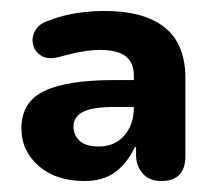

<svg xmlns="http://www.w3.org/2000/svg" viewBox="-20 -736 386 350"><path d="M134 -406Q82 -406 50.5 -433.5Q19 -461 19 -502Q19 -550 60.5 -570Q102 -590 187 -590H234V-541H190Q148 -541 131 -532Q114 -523 114 -505Q114 -490 125 -479.5Q136 -469 160 -469Q179 -469 193 -477.5Q207 -486 215.5 -502Q224 -518 224 -540V-598Q224 -622 209 -633.5Q194 -645 162 -645Q148 -645 130 -642Q112 -639 87 -632Q68 -627 56 -634Q44 -641 40.5 -654Q37 -667 44 -680Q51 -693 70 -699Q97 -709 122 -712.5Q147 -716 170 -716Q220 -716 253 -702Q286 -688 302 -661Q318 -634 318 -593V-452Q318 -406 274 -406Q252 -406 240 -420Q228 -434 228 -453V-468H226Q211 -437 189 -421.5Q167 -406 134 -406Z"/></svg>

Font: Nunito ExtraLight ExtraBold
Style: Regular
Weight: 800
Version: Version 3.602